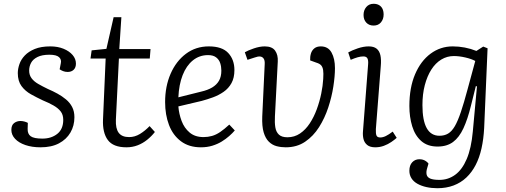

<svg xmlns="http://www.w3.org/2000/svg" viewBox="-20 -764 2672 1014"><path d="M204 -32Q251 -32 282.5 -57Q314 -82 314 -131Q314 -158 300.5 -175.5Q287 -193 262.5 -207Q238 -221 206 -234Q174 -249 143.5 -266Q113 -283 93.5 -309.5Q74 -336 74 -378Q74 -400 82.5 -425Q91 -450 111 -471Q131 -492 164 -505.5Q197 -519 246 -519Q285 -519 315.5 -506.5Q346 -494 363.5 -473.5Q381 -453 381 -428Q381 -407 369 -395.5Q357 -384 337 -384Q324 -384 313 -388.5Q302 -393 295 -398L301 -429Q306 -449 292 -462Q278 -475 241 -475Q202 -475 178 -463Q154 -451 144 -432Q134 -413 134 -391Q134 -368 146.5 -351Q159 -334 181.5 -321Q204 -308 233 -294Q259 -283 283.5 -269.5Q308 -256 328.5 -239Q349 -222 361 -199Q373 -176 373 -145Q373 -100 352 -64Q331 -28 291.5 -7Q252 14 194 14Q149 14 114 2Q79 -10 59.5 -31Q40 -52 40 -78Q40 -103 54.5 -114Q69 -125 88 -125Q99 -125 109.5 -122Q120 -119 127 -115L126 -84Q125 -57 142 -44.5Q159 -32 204 -32Z M464 -498 542 -506 580 -673H621L610 -505H775L771 -455H608L592 -132Q590 -85 607 -62.5Q624 -40 662 -40Q692 -40 719 -56.5Q746 -73 770 -98L798 -67Q781 -45 757.5 -26Q734 -7 706.5 3.5Q679 14 648 14Q578 14 549.5 -24.5Q521 -63 524 -133L538 -455H458Z M1083 -519Q1153 -519 1185.5 -484Q1218 -449 1218 -394Q1218 -353 1202.5 -325Q1187 -297 1161 -279Q1135 -261 1105 -250Q1075 -239 1045 -231L922 -202Q925 -163 939 -125.5Q953 -88 981.5 -64Q1010 -40 1055 -40Q1078 -40 1099.5 -46Q1121 -52 1143 -67Q1165 -82 1191 -106L1220 -75Q1208 -61 1190.5 -45.5Q1173 -30 1151 -16.5Q1129 -3 1101.5 5.5Q1074 14 1041 14Q978 14 935.5 -18Q893 -50 872.5 -104Q852 -158 852 -225Q852 -308 881 -374.5Q910 -441 962 -480Q1014 -519 1083 -519ZM1149 -391Q1149 -412 1143 -430.5Q1137 -449 1121.5 -461Q1106 -473 1079 -473Q1033 -473 998.5 -445Q964 -417 944.5 -367Q925 -317 922 -250L1042 -280Q1077 -288 1100.5 -302Q1124 -316 1136.5 -337.5Q1149 -359 1149 -391Z M1674 -519Q1713 -519 1731 -486.5Q1749 -454 1749 -404Q1749 -362 1740.5 -307Q1732 -252 1713.5 -196Q1695 -140 1665 -92.5Q1635 -45 1591.5 -15.5Q1548 14 1489 14Q1464 14 1441 8Q1418 2 1400 -15.5Q1382 -33 1372.5 -65Q1363 -97 1365 -149L1378 -426Q1379 -445 1372.5 -454.5Q1366 -464 1354.5 -465.5Q1343 -467 1324 -460L1287 -448L1273 -488Q1290 -498 1321 -508.5Q1352 -519 1378 -519Q1417 -519 1433 -496.5Q1449 -474 1447 -439L1432 -150Q1430 -117 1434 -92Q1438 -67 1453 -53Q1468 -39 1498 -39Q1535 -39 1564.5 -59Q1594 -79 1616 -112.5Q1638 -146 1653 -187Q1668 -228 1676.5 -269.5Q1685 -311 1687 -347Q1689 -378 1686.5 -394Q1684 -410 1676 -419Q1668 -428 1651 -433L1618 -445Q1617 -464 1622 -481Q1627 -498 1640 -508.5Q1653 -519 1674 -519Z M1924 -423Q1926 -445 1920.5 -455.5Q1915 -466 1899 -466Q1885 -466 1869 -461.5Q1853 -457 1832 -448L1819 -487Q1838 -498 1869 -508.5Q1900 -519 1927 -519Q1954 -519 1969 -507Q1984 -495 1989 -472Q1994 -449 1991 -415L1965 -82Q1964 -58 1968.5 -48Q1973 -38 1988 -38Q2002 -38 2017.5 -45.5Q2033 -53 2054 -69L2075 -36Q2064 -26 2046.5 -14Q2029 -2 2007.5 6Q1986 14 1962 14Q1934 14 1919 1.5Q1904 -11 1899.5 -30.5Q1895 -50 1897 -71ZM1900 -685Q1900 -710 1914.5 -727Q1929 -744 1953 -744Q1970 -744 1982 -737Q1994 -730 2000 -717.5Q2006 -705 2006 -687Q2006 -663 1992 -646Q1978 -629 1953 -629Q1929 -629 1914.5 -644.5Q1900 -660 1900 -685Z M2499 -308 2493 -309 2467 -205Q2450 -135 2427.5 -86.5Q2405 -38 2372.5 -14Q2340 10 2291 10Q2238 10 2205 -19Q2172 -48 2157 -97Q2142 -146 2142 -204Q2142 -301 2172 -371.5Q2202 -442 2254 -480.5Q2306 -519 2371 -519Q2403 -519 2434.5 -513Q2466 -507 2496 -495L2532 -518L2555 -509L2537 -88Q2534 -30 2523 19.5Q2512 69 2492 107.5Q2472 146 2443 173.5Q2414 201 2375.5 215.5Q2337 230 2290 230Q2259 230 2232 224Q2205 218 2184.5 206.5Q2164 195 2153 177.5Q2142 160 2142 138Q2142 109 2157 93Q2172 77 2195 77Q2205 77 2213.5 79.5Q2222 82 2230 87.5Q2238 93 2243 100L2236 124Q2230 143 2233 157.5Q2236 172 2252 179Q2268 186 2301 186Q2347 186 2384 159Q2421 132 2445 75.5Q2469 19 2477 -69ZM2301 -47Q2327 -47 2346.5 -58.5Q2366 -70 2382 -97.5Q2398 -125 2414 -172.5Q2430 -220 2449 -291L2490 -442Q2470 -453 2437.5 -460.5Q2405 -468 2377 -468Q2341 -468 2310.5 -449.5Q2280 -431 2258 -396.5Q2236 -362 2223.5 -314.5Q2211 -267 2211 -209Q2211 -128 2233.5 -87.5Q2256 -47 2301 -47Z"/></svg>

Font: Literata Light
Style: Italic
Weight: 300
Italic angle: -2°
Designer: Latin by Veronika Burian and Jose Scaglione. Greek by Irene Vlachou. Cyrillic by Vera Evstafieva
Foundry: TypeTogether
Version: Version 3.103;gftools[0.9.29]